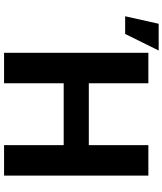

<svg xmlns="http://www.w3.org/2000/svg" viewBox="54 -874 819 968"><g transform="rotate(90 464.0 -389.5)"><path d="M245.7 0V-727.5H399.2V-427.3H711.3V-727.5H864.8V0H711.3V-300.6H399.2V0ZM61.5 -610.5 99.4 -779.5H234.2L150.6 -610.5Z"/></g></svg>

Font: Inter V
Style: 
Weight: 400
Designer: Rasmus Andersson
Foundry: rsms
Version: Version 4.000;git-a3f224843